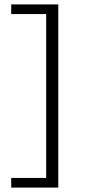

<svg xmlns="http://www.w3.org/2000/svg" viewBox="-20 -731 386 873"><path d="M245 122H31V78H190V-667H31V-711H245Z"/></svg>

Font: Isabella Sans
Style: Regular
Weight: 400
Designer: Original fonts by Christian Thalmann (Catharsis Fonts), Modifications by Cristiano Sobral
Version: Version 0.002;July 12, 2020;FontCreator 13.0.0.2655 64-bit; 